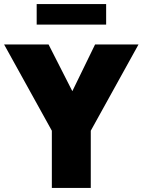

<svg xmlns="http://www.w3.org/2000/svg" viewBox="-27 -917 696 937"><path d="M226 -279 -7 -700H210L326 -472L437 -700H649L416 -279V0H226ZM152 -897H491V-797H152Z"/></svg>

Font: Moderustic ExtraBold
Style: Regular
Weight: 800
Designer: Tural Alisoy
Foundry: TAFT Foundry
Version: Version 2.120